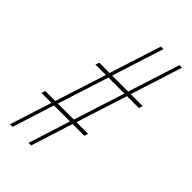

<svg xmlns="http://www.w3.org/2000/svg" viewBox="-243 -875 950 950"><g transform="rotate(45 232.0 -400.0)"><path d="M30 0 100 -220H30L37 -240H107L193 -508H120L127 -528H199L286 -800H304L217 -528H329L416 -800H434L347 -528H431L424 -508H341L255 -240H337L330 -220H248L178 0H160L230 -220H118L48 0ZM125 -240H237L323 -508H211Z"/></g></svg>

Font: Big Shoulders Display Thin Thin
Style: Regular
Weight: 250
Version: Version 2.002